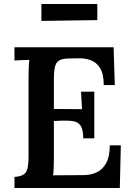

<svg xmlns="http://www.w3.org/2000/svg" viewBox="-20 -935 663 955"><path d="M394 -247Q394 -290 381.5 -309Q369 -328 345.5 -332Q322 -336 289 -335L248 -333V-148Q248 -121 247 -98.5Q246 -76 244 -63L397 -64Q431 -64 460.5 -77.5Q490 -91 508 -123.5Q526 -156 526 -212H581L576 0H52V-55Q93 -57 107.5 -76.5Q122 -96 122 -154V-553Q122 -578 123 -601Q124 -624 126 -637Q109 -637 87 -636Q65 -635 52 -634V-700H545L551 -512H496Q496 -568 477.5 -597Q459 -626 430 -636Q401 -646 370 -645L318 -644Q278 -643 263 -624Q248 -605 248 -546V-393L388 -392L383 -479H449V-247ZM186 -831V-915H464V-835Z"/></svg>

Font: Lora SemiBold
Style: Regular
Weight: 600
Designer: Olga Karpushina, Alexei Vanyashin (Cyrillic)
Foundry: Cyreal
Version: Version 3.011; ttfautohint (v1.8.4.7-5d5b)